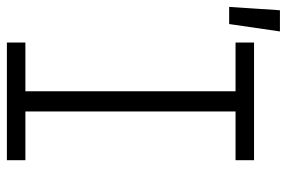

<svg xmlns="http://www.w3.org/2000/svg" viewBox="-192 -692 852 571"><g transform="rotate(90 234.5 -406.0)"><path d="M75 0V-55H220V-680H75V-735H425V-680H280V-55H425V0ZM-31 -661 -21 -812H42L20 -661Z"/></g></svg>

Font: Iosevka Fixed Light
Style: Regular
Weight: 300
Monospace: yes
Designer: Belleve Invis
Foundry: Belleve Invis
Version: Version 32.3.0